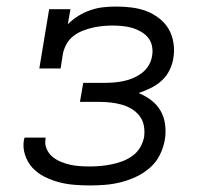

<svg xmlns="http://www.w3.org/2000/svg" viewBox="-20 -558 640 586"><path d="M255 8Q231 8 206.5 6Q182 4 159.5 -2Q137 -8 116 -18.5Q95 -29 79.5 -45.5Q64 -62 56.5 -85Q49 -108 53 -131Q54 -133 54 -134.5Q54 -136 55 -138H119Q119 -137 119 -136Q119 -135 119 -134Q116 -119 122 -104.5Q128 -90 139 -80.5Q150 -71 164 -65Q178 -59 193 -55.5Q208 -52 223.5 -51Q239 -50 255 -50Q271 -50 287.5 -51.5Q304 -53 321 -56.5Q338 -60 354 -66Q370 -72 384.5 -82.5Q399 -93 408 -108.5Q417 -124 420 -141Q422 -158 419 -174.5Q416 -191 406 -204Q396 -217 382 -225.5Q368 -234 352 -238.5Q336 -243 319 -245Q302 -247 285 -247H224L234 -305H294Q309 -305 324 -306Q339 -307 354.5 -310Q370 -313 384.5 -319Q399 -325 412 -334.5Q425 -344 433.5 -358Q442 -372 444 -387Q447 -402 444 -417Q441 -432 432 -443Q423 -454 410 -461.5Q397 -469 383 -473Q369 -477 353.5 -478.5Q338 -480 323 -480Q308 -480 293 -478.5Q278 -477 262.5 -473.5Q247 -470 232 -464Q217 -458 204 -448Q191 -438 183 -423.5Q175 -409 172 -394L165 -349H100L130 -530H195L187 -484Q202 -499 220 -510Q238 -521 257.5 -527.5Q277 -534 296.5 -536Q316 -538 336 -538Q359 -538 382.5 -535Q406 -532 427 -524Q448 -516 466 -502Q484 -488 495 -469Q506 -450 509.5 -426.5Q513 -403 509 -380Q506 -361 497 -343Q488 -325 473 -311.5Q458 -298 439.5 -289Q421 -280 403 -274Q423 -266 441 -252.5Q459 -239 470 -220Q481 -201 484 -177.5Q487 -154 483 -131Q479 -108 468 -85.5Q457 -63 437.5 -46Q418 -29 395.5 -18.5Q373 -8 349.5 -2Q326 4 302 6Q278 8 255 8Z"/></svg>

Font: Iosevka Slab Light Extended
Style: Italic
Weight: 300
Width: 7
Italic angle: -9°
Monospace: yes
Designer: Belleve Invis
Foundry: Belleve Invis
Version: Version 11.1.0; ttfautohint (v1.8.3)